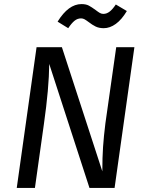

<svg xmlns="http://www.w3.org/2000/svg" viewBox="-20 -920 717 940"><path d="M541 0H418L221 -607Q220 -488 195 -313L151 0H62L159 -689H283L481 -81Q481 -149 484.5 -200.5Q488 -252 496 -316L549 -689H638ZM414 -812Q402 -821 394 -825.5Q386 -830 377 -830Q359 -830 344.5 -818Q330 -806 314 -782L262 -814Q315 -900 379 -900Q401 -900 415 -892.5Q429 -885 448 -871Q461 -861 469 -856.5Q477 -852 486 -852Q502 -852 516.5 -863Q531 -874 547 -898L601 -866Q576 -824 547 -803Q518 -782 488 -782Q465 -782 448.5 -790Q432 -798 414 -812Z"/></svg>

Font: Fira Sans
Style: Italic
Weight: 400
Italic angle: -8°
Designer: bBox Type GmbH & Carrois Corporate GbR & Edenspiekermann AG
Foundry: bBox Type GmbH & Carrois Corporate GbR & Edenspiekermann AG
Version: Version 4.301